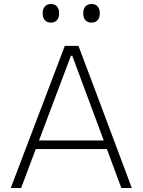

<svg xmlns="http://www.w3.org/2000/svg" viewBox="-20 -943 715 963"><path d="M34 0Q56 -58 80 -121.2Q104 -184.5 126 -242L219 -486.5Q244 -552 264.2 -605.5Q284.5 -659 305 -713H373.5Q394 -658.5 414 -605.5Q434 -552.5 459 -486L551 -240.5Q573 -181.5 596.5 -119.2Q620 -57 641 0H588.5Q564.5 -65.5 538.5 -135Q512.5 -204.5 490 -266.5L342.5 -663H335.5L187.5 -270Q163 -205.5 137 -135.8Q111 -66 86 0ZM144.5 -195.5 147 -238.5H531.5L533.5 -195.5ZM438.5 -829.5Q420.5 -829.5 409 -841.2Q397.5 -853 397.5 -876Q397.5 -900 409.2 -911.5Q421 -923 439.5 -923Q458.5 -923 469.5 -910.8Q480.5 -898.5 480.5 -876Q480.5 -853 469.2 -841.2Q458 -829.5 438.5 -829.5ZM234.5 -829.5Q217 -829.5 205.5 -841.2Q194 -853 194 -876Q194 -900 205.8 -911.5Q217.5 -923 235.5 -923Q254.5 -923 265.5 -910.8Q276.5 -898.5 276.5 -876Q276.5 -853 265.2 -841.2Q254 -829.5 234.5 -829.5Z"/></svg>

Font: Commissioner Thin ExtraLight
Style: Regular
Weight: 250
Version: Version 1.000